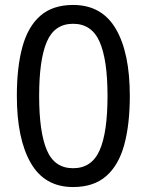

<svg xmlns="http://www.w3.org/2000/svg" viewBox="-20 -745 591 775"><path d="M275 10Q160 10 104 -87.5Q48 -185 48 -358Q48 -474 70.5 -556Q93 -638 143 -681.5Q193 -725 275 -725Q391 -725 447.5 -628.5Q504 -532 504 -358Q504 -243 481.5 -160.5Q459 -78 408.5 -34Q358 10 275 10ZM275 -66Q350 -66 382 -138Q414 -210 414 -358Q414 -504 382 -576.5Q350 -649 275 -649Q200 -649 169 -576.5Q138 -504 138 -358Q138 -212 169 -139Q200 -66 275 -66Z"/></svg>

Font: lkorean15
Style: Book
Weight: 400
Designer: Jelle Bosma - Monotype Design Team
Foundry: Monotype Imaging Inc.
Version: Version 2.003